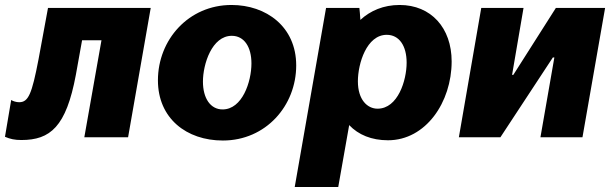

<svg xmlns="http://www.w3.org/2000/svg" viewBox="-54 -552 2456 772"><path d="M32 11C148 11 212 -42 251 -251L276 -390H354L285 0H461L552 -520H139L101 -314C74 -173 60 -141 23 -141C12 -141 -2 -145 -9 -150L-34 -2C-13 7 5 11 32 11Z M842 13C1015 13 1137 -127 1137 -289C1137 -445 1016 -532 877 -532C704 -532 581 -392 581 -229C581 -76 696 13 842 13ZM841 -112C792 -112 762 -157 762 -224C762 -294 798 -408 878 -408C928 -408 957 -363 957 -297C957 -223 920 -112 841 -112Z M1131 200H1306L1350 -49C1387 -10 1440 12 1506 12C1658 12 1762 -141 1762 -305C1762 -440 1679 -532 1553 -532C1488 -532 1435 -509 1395 -472C1394 -492 1392 -510 1391 -520H1257ZM1464 -115C1423 -115 1385 -151 1385 -225C1385 -296 1420 -412 1501 -412C1551 -412 1581 -368 1581 -300C1581 -229 1546 -115 1464 -115Z M1791 0H1958L2169 -321H2175L2119 0H2288L2379 -520H2181L2010 -251H2005L2051 -520H1881Z"/></svg>

Font: Fixel Text 20240404 ExtraBold
Style: Italic
Weight: 800
Width: 4
Italic angle: -10°
Designer: AlfaBravo + MacPaw
Foundry: Kyrylo Tkachov, Marchela Mozhyna, Serhii Makarenko, Maria Weinstein, Zakhar Kryvoshyya
Version: Version 1.211;Glyphs 3.2 (3225)